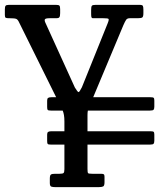

<svg xmlns="http://www.w3.org/2000/svg" viewBox="-20 -770 655 790"><path d="M185 -17V-35Q185 -49 189.8 -52Q194.5 -55 207 -55H225Q238 -55 241.5 -58.2Q245 -61.5 245 -74V-175H190.5Q178.5 -175 176.2 -177.8Q174 -180.5 174 -190V-216Q174 -224.5 178 -227.2Q182 -230 192 -230H245V-270Q245 -286 243.2 -296.2Q241.5 -306.5 238 -315H190.5Q178.5 -315 176.2 -317.8Q174 -320.5 174 -330V-356Q174 -364.5 178 -367.2Q182 -370 192 -370H211L59 -677Q53.5 -689.5 47 -692.2Q40.5 -695 20 -695H17Q7.5 -695 3.8 -696.8Q0 -698.5 0 -708V-731Q0 -742.5 3 -746.2Q6 -750 17 -750H210.5Q221.5 -750 224.5 -746.8Q227.5 -743.5 227.5 -732V-716Q227.5 -703 224.2 -699Q221 -695 213.5 -695H184.5Q168 -695 165 -690.8Q162 -686.5 167 -676L288 -410Q299.5 -391 303.2 -391Q307 -391 317 -411L423 -674Q429.5 -690 426.2 -692.5Q423 -695 405 -695H362Q358.5 -695 356.8 -698Q355 -701 355 -712V-729Q355 -742 357.8 -746Q360.5 -750 373 -750H554Q565.5 -750 567.8 -745.8Q570 -741.5 570 -730V-716Q570 -702 565.8 -698.5Q561.5 -695 547 -695H514Q503.5 -695 499 -688.5Q494.5 -682 487.5 -666L363.5 -370H598Q609.5 -370 612.2 -367.5Q615 -365 615 -356V-331.5Q615 -322.5 612.2 -318.8Q609.5 -315 596.5 -315H341.5Q340 -307 340 -296V-230H598Q609.5 -230 612.2 -227.5Q615 -225 615 -216V-191.5Q615 -182.5 612.2 -178.8Q609.5 -175 596.5 -175H340V-75Q340 -60 342.5 -57.5Q345 -55 360 -55H395Q403.5 -55 406.8 -53Q410 -51 410 -43V-20Q410 -5.5 404.2 -2.8Q398.5 0 385 0H208Q197 0 191 -2.2Q185 -4.5 185 -17Z"/></svg>

Font: Besley* Condensed
Style: Regular
Weight: 400
Width: 3
Designer: Owen Earl
Foundry: indestructible type*
Version: Version 3.000; ttfautohint (v1.8.3)